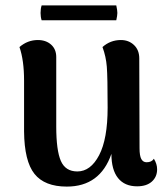

<svg xmlns="http://www.w3.org/2000/svg" viewBox="-20 -676 618 710"><path d="M561 -50Q561 -22 541.5 -4.5Q522 13 487 13Q441 13 416.5 -17.5Q392 -48 392 -107Q350 14 227 14Q145 14 107.5 -33Q70 -80 69 -190V-378Q69 -453 52 -502Q82 -528 120 -528Q150 -528 169 -511Q188 -494 188 -465V-208Q188 -120 205 -81Q222 -42 266 -42Q315 -42 346.5 -102Q378 -162 378 -278Q378 -391 375 -429Q372 -467 359 -502Q388 -528 427 -528Q456 -528 475.5 -509.5Q495 -491 495 -460L496 -128Q496 -100 502.5 -88Q509 -76 522 -76Q541 -76 549 -89Q561 -70 561 -50ZM410 -656Q414 -638 414 -628Q414 -619 410 -601H134Q130 -613 130 -628Q130 -644 134 -656Z"/></svg>

Font: Arima Madurai ExtraBold
Style: Regular
Weight: 800
Designer: Joana Correia and Natanael Gama
Foundry: NDISCOVER
Version: Version 1.020